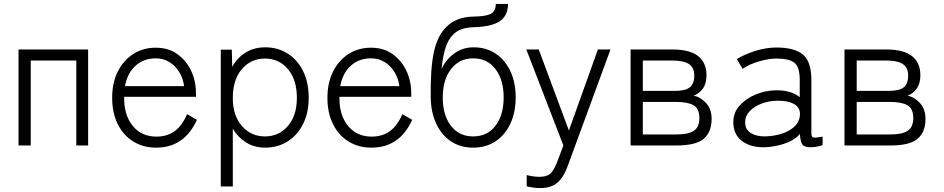

<svg xmlns="http://www.w3.org/2000/svg" viewBox="-20 -738 4790 974"><path d="M74 0V-487H427V0H367V-431H136V0Z M772 11Q707 11 656.5 -20Q606 -51 577.5 -108Q549 -165 549 -242Q549 -318 577.5 -375Q606 -432 656 -464Q706 -496 770 -496Q835 -496 880.5 -463Q926 -430 950 -378Q974 -326 974 -268V-247H610Q608 -156 652.5 -100.5Q697 -45 773 -45Q829 -45 867 -73.5Q905 -102 929 -159L979 -130Q915 11 772 11ZM614 -301H914Q909 -340 889.5 -372Q870 -404 839.5 -423Q809 -442 770 -442Q709 -442 667.5 -404.5Q626 -367 614 -301Z M1100 208V-486H1156L1158 -399Q1184 -446 1227 -472Q1270 -498 1325 -498Q1389 -498 1439 -466.5Q1489 -435 1517.5 -377.5Q1546 -320 1546 -242Q1546 -166 1517.5 -109Q1489 -52 1439 -20.5Q1389 11 1325 11Q1271 11 1229 -15Q1187 -41 1161 -85V208ZM1324 -46Q1395 -46 1440.5 -99Q1486 -152 1486 -242Q1486 -334 1440.5 -387.5Q1395 -441 1324 -441Q1253 -441 1207 -387.5Q1161 -334 1161 -240Q1161 -152 1207 -99Q1253 -46 1324 -46Z M1864 11Q1799 11 1748.5 -20Q1698 -51 1669.5 -108Q1641 -165 1641 -242Q1641 -318 1669.5 -375Q1698 -432 1748 -464Q1798 -496 1862 -496Q1927 -496 1972.5 -463Q2018 -430 2042 -378Q2066 -326 2066 -268V-247H1702Q1700 -156 1744.5 -100.5Q1789 -45 1865 -45Q1921 -45 1959 -73.5Q1997 -102 2021 -159L2071 -130Q2007 11 1864 11ZM1706 -301H2006Q2001 -340 1981.5 -372Q1962 -404 1931.5 -423Q1901 -442 1862 -442Q1801 -442 1759.5 -404.5Q1718 -367 1706 -301Z M2380 11Q2315 11 2267 -21.5Q2219 -54 2192.5 -111.5Q2166 -169 2165 -244Q2163 -391 2181 -473.5Q2199 -556 2242 -599Q2293 -653 2385 -654Q2431 -655 2454.5 -662Q2478 -669 2486.5 -683Q2495 -697 2495 -718H2557Q2557 -660 2517 -631.5Q2477 -603 2385 -600Q2313 -599 2278 -562Q2253 -537 2239.5 -493.5Q2226 -450 2220 -387Q2240 -434 2283.5 -466Q2327 -498 2382 -498Q2447 -498 2495 -465.5Q2543 -433 2569.5 -376Q2596 -319 2596 -244Q2596 -169 2569.5 -111.5Q2543 -54 2494.5 -21.5Q2446 11 2380 11ZM2380 -46Q2452 -46 2493.5 -100Q2535 -154 2535 -244Q2535 -333 2493.5 -387.5Q2452 -442 2380 -442Q2310 -442 2268 -387.5Q2226 -333 2226 -244Q2226 -154 2267.5 -100Q2309 -46 2380 -46Z M2721 216Q2703 216 2684.5 213.5Q2666 211 2652 207V150Q2666 154 2683.5 156.5Q2701 159 2717 159Q2754 159 2772 142.5Q2790 126 2806 85L2838 0L2650 -487H2713L2866 -76L3013 -487H3077L2860 104Q2839 162 2807 189Q2775 216 2721 216Z M3179 0V-487H3391Q3480 -487 3522 -453Q3564 -419 3564 -357Q3564 -314 3545.5 -288.5Q3527 -263 3499 -253Q3537 -244 3563.5 -213.5Q3590 -183 3590 -135Q3590 -68 3550 -34Q3510 0 3412 0ZM3241 -56H3409Q3460 -56 3485.5 -67Q3511 -78 3519.5 -97Q3528 -116 3528 -138Q3528 -187 3498.5 -204Q3469 -221 3409 -221H3241ZM3241 -277H3405Q3457 -277 3479.5 -295Q3502 -313 3502 -355Q3502 -395 3475 -413Q3448 -431 3389 -431H3241Z M3857 9Q3787 10 3743.5 -23Q3700 -56 3700 -119Q3700 -167 3732.5 -203Q3765 -239 3815.5 -259.5Q3866 -280 3920 -280Q3994 -280 4037 -245V-332Q4037 -400 4009 -420.5Q3981 -441 3919 -441Q3879 -441 3830 -426.5Q3781 -412 3747 -389L3718 -438Q3757 -463 3812.5 -480Q3868 -497 3919 -497Q4010 -497 4053 -461.5Q4096 -426 4096 -332V-62Q4096 -43 4106.5 -40.5Q4117 -38 4153 -45V-2Q4143 2 4126 5.5Q4109 9 4094 9Q4060 9 4050 -5Q4040 -19 4038 -58Q4007 -24 3956 -8Q3905 8 3857 9ZM3860 -46Q3908 -47 3949.5 -61Q3991 -75 4015.5 -101.5Q4040 -128 4038 -166Q4035 -197 4004 -212.5Q3973 -228 3924 -227Q3883 -227 3845 -213Q3807 -199 3783.5 -174.5Q3760 -150 3760 -118Q3760 -81 3788 -63.5Q3816 -46 3860 -46Z M4264 0V-487H4476Q4565 -487 4607 -453Q4649 -419 4649 -357Q4649 -314 4630.5 -288.5Q4612 -263 4584 -253Q4622 -244 4648.5 -213.5Q4675 -183 4675 -135Q4675 -68 4635 -34Q4595 0 4497 0ZM4326 -56H4494Q4545 -56 4570.5 -67Q4596 -78 4604.5 -97Q4613 -116 4613 -138Q4613 -187 4583.5 -204Q4554 -221 4494 -221H4326ZM4326 -277H4490Q4542 -277 4564.5 -295Q4587 -313 4587 -355Q4587 -395 4560 -413Q4533 -431 4474 -431H4326Z"/></svg>

Font: Zen Kaku Gothic New
Style: Regular
Weight: 400
Designer: Yoshimichi Ohira
Foundry: Positype
Version: Version 1.001